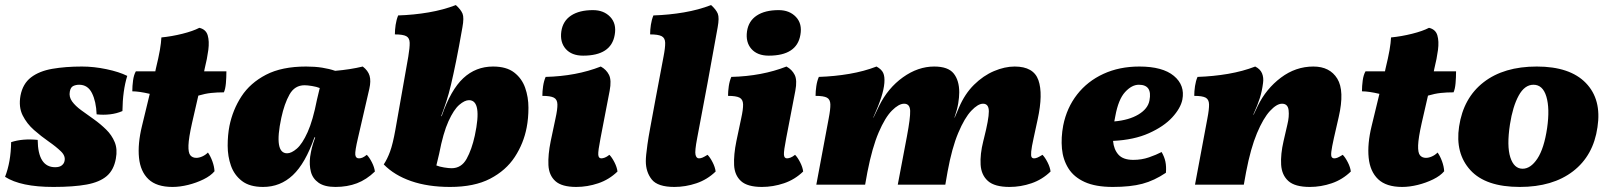

<svg xmlns="http://www.w3.org/2000/svg" viewBox="-30 -730 6367 759"><path d="M294 -467Q341 -467 391 -456.5Q441 -446 473 -430Q455 -372 454 -291Q431 -281 404.5 -278Q378 -275 352 -278Q350 -329 333.5 -362Q317 -395 283 -395Q270 -395 259.5 -390Q249 -385 246 -368Q242 -347 255 -329Q268 -311 291.5 -294Q315 -277 341 -258.5Q367 -240 389.5 -218Q412 -196 423.5 -168Q435 -140 428 -103Q420 -58 392 -34Q364 -10 312.5 -0.5Q261 9 181 9Q52 9 -10 -31Q13 -90 14 -168Q59 -183 119 -177Q120 -69 188 -69Q205 -69 214 -76Q223 -83 225 -93Q230 -113 211 -131.5Q192 -150 162.5 -170.5Q133 -191 104.5 -216Q76 -241 59.5 -274Q43 -307 51 -352Q60 -399 92.5 -424Q125 -449 177 -458Q229 -467 294 -467Z M652 9Q589 9 557 -21.5Q525 -52 519.5 -106.5Q514 -161 531 -231L562 -359Q541 -364 523.5 -366.5Q506 -369 493 -369Q493 -390 496 -412Q499 -434 507 -448H584L586 -458Q597 -503 602 -532Q607 -561 608 -582Q649 -586 691 -596.5Q733 -607 758 -620Q784 -614 791 -590.5Q798 -567 793.5 -532.5Q789 -498 779 -458L777 -448H865Q865 -424 863 -401Q861 -378 855 -365Q828 -365 804.5 -362.5Q781 -360 754 -352L729 -243Q716 -185 715 -155.5Q714 -126 722.5 -116Q731 -106 746 -106Q757 -106 769.5 -111.5Q782 -117 792 -127Q802 -113 809.5 -92.5Q817 -72 818 -53Q803 -35 774.5 -21Q746 -7 713.5 1Q681 9 652 9Z M1404 -467Q1425 -451 1431 -430.5Q1437 -410 1430 -379L1385 -184Q1373 -133 1374.5 -118.5Q1376 -104 1389 -104Q1396 -104 1403 -107Q1410 -110 1420 -118Q1430 -108 1440 -88.5Q1450 -69 1452 -52Q1419 -20 1381 -5.5Q1343 9 1296 9Q1253 9 1229.5 -7.5Q1206 -24 1199 -51Q1192 -78 1196 -110Q1199 -130 1203 -146Q1207 -162 1216 -187H1213Q1177 -84 1127.5 -37.5Q1078 9 1010 9Q957 9 926.5 -14.5Q896 -38 883 -75Q870 -112 870 -154Q870 -196 877 -232Q890 -296 924.5 -349Q959 -402 1021.5 -434.5Q1084 -467 1180 -467Q1215 -467 1243.5 -462.5Q1272 -458 1295 -450Q1354 -455 1404 -467ZM1082 -264Q1052 -124 1105 -124Q1122 -124 1143.5 -142.5Q1165 -161 1186 -207.5Q1207 -254 1223 -336L1234 -382Q1222 -387 1203.5 -390Q1185 -393 1174 -393Q1135 -393 1114.5 -356.5Q1094 -320 1082 -264Z M1772 -710Q1792 -692 1798.5 -676Q1805 -660 1798 -622Q1784 -542 1773 -488Q1762 -434 1753 -396Q1744 -358 1734.5 -329Q1725 -300 1714 -271H1716Q1752 -375 1801.5 -421Q1851 -467 1919 -467Q1972 -467 2002.5 -443.5Q2033 -420 2046 -383Q2059 -346 2059 -304Q2059 -262 2052 -226Q2040 -163 2005 -109.5Q1970 -56 1907.5 -23.5Q1845 9 1749 9Q1662 9 1595.5 -14Q1529 -37 1487 -80Q1501 -101 1512 -131Q1523 -161 1533 -217L1584 -506Q1590 -542 1589.5 -561Q1589 -580 1576 -587Q1563 -594 1531 -594Q1531 -612 1534 -632Q1537 -652 1544 -669Q1606 -671 1664.5 -681Q1723 -691 1772 -710ZM1706 -122 1695 -76Q1707 -71 1725.5 -68Q1744 -65 1755 -65Q1794 -65 1814.5 -102Q1835 -139 1847 -194Q1877 -334 1824 -334Q1807 -334 1785.5 -315.5Q1764 -297 1743 -251Q1722 -205 1706 -122Z M2248 9Q2191 9 2165.5 -14Q2140 -37 2138 -77.5Q2136 -118 2147 -172L2166 -262Q2174 -298 2173.5 -317.5Q2173 -337 2159.5 -344Q2146 -351 2114 -351Q2114 -369 2117 -389.5Q2120 -410 2127 -426Q2248 -429 2345 -467Q2367 -455 2377.5 -434Q2388 -413 2380 -371L2344 -184Q2334 -133 2335 -118.5Q2336 -104 2347 -104Q2353 -104 2361 -107Q2369 -110 2379 -118Q2389 -108 2399 -88.5Q2409 -69 2411 -52Q2378 -20 2335 -5.5Q2292 9 2248 9ZM2275 -510Q2230 -510 2206.5 -536.5Q2183 -563 2189 -606Q2195 -647 2227.5 -668.5Q2260 -690 2314 -690Q2357 -690 2382.5 -663Q2408 -636 2400 -592Q2386 -510 2275 -510Z M2636 9Q2570 9 2546.5 -20.5Q2523 -50 2523 -93Q2523 -104 2524.5 -119Q2526 -134 2529.5 -159.5Q2533 -185 2541 -228Q2549 -271 2561.5 -339Q2574 -407 2593 -506Q2600 -542 2599.5 -561Q2599 -580 2585.5 -587Q2572 -594 2540 -594Q2540 -612 2543 -632Q2546 -652 2553 -669Q2615 -671 2673.5 -681Q2732 -691 2781 -710Q2801 -692 2807.5 -676Q2814 -660 2807 -622Q2768 -403 2726 -184Q2716 -132 2719.5 -118Q2723 -104 2733 -104Q2740 -104 2747 -107Q2754 -110 2767 -118Q2777 -108 2787 -88.5Q2797 -69 2799 -52Q2766 -20 2723 -5.5Q2680 9 2636 9Z M2982 9Q2925 9 2899.5 -14Q2874 -37 2872 -77.5Q2870 -118 2881 -172L2900 -262Q2908 -298 2907.5 -317.5Q2907 -337 2893.5 -344Q2880 -351 2848 -351Q2848 -369 2851 -389.5Q2854 -410 2861 -426Q2982 -429 3079 -467Q3101 -455 3111.5 -434Q3122 -413 3114 -371L3078 -184Q3068 -133 3069 -118.5Q3070 -104 3081 -104Q3087 -104 3095 -107Q3103 -110 3113 -118Q3123 -108 3133 -88.5Q3143 -69 3145 -52Q3112 -20 3069 -5.5Q3026 9 2982 9ZM3009 -510Q2964 -510 2940.5 -536.5Q2917 -563 2923 -606Q2929 -647 2961.5 -668.5Q2994 -690 3048 -690Q3091 -690 3116.5 -663Q3142 -636 3134 -592Q3120 -510 3009 -510Z M3961 9Q3902 9 3875.5 -14.5Q3849 -38 3846.5 -79Q3844 -120 3857 -172L3860 -184Q3879 -259 3879 -289.5Q3879 -320 3856 -320Q3836 -320 3809.5 -292Q3783 -264 3758 -204.5Q3733 -145 3716 -52L3707 0H3519L3555 -190Q3569 -264 3568 -292Q3567 -320 3544 -320Q3523 -320 3496 -293Q3469 -266 3443.5 -206.5Q3418 -147 3399 -50L3390 0H3197L3246 -262Q3253 -298 3252.5 -317.5Q3252 -337 3239 -344Q3226 -351 3194 -351Q3194 -369 3197 -389.5Q3200 -410 3207 -426Q3269 -428 3327.5 -438Q3386 -448 3435 -467Q3455 -456 3461.5 -441.5Q3468 -427 3466 -402Q3464 -377 3453.5 -344.5Q3443 -312 3422 -265H3423L3445 -311Q3480 -382 3539.5 -424.5Q3599 -467 3663 -467Q3718 -467 3740 -439.5Q3762 -412 3762 -365Q3762 -346 3758 -321.5Q3754 -297 3743 -265H3744L3761 -305Q3784 -359 3820.5 -395Q3857 -431 3899.5 -449Q3942 -467 3981 -467Q4056 -467 4075 -413Q4094 -359 4072 -258L4056 -184Q4048 -148 4046.5 -131Q4045 -114 4048 -109Q4051 -104 4058 -104Q4064 -104 4071 -107Q4078 -110 4091 -118Q4101 -108 4111 -88.5Q4121 -69 4123 -52Q4090 -20 4047.5 -5.5Q4005 9 3961 9Z M4369 9Q4301 9 4258 -10.5Q4215 -30 4193.5 -64.5Q4172 -99 4168 -142.5Q4164 -186 4173 -234Q4187 -304 4228 -356.5Q4269 -409 4332 -438Q4395 -467 4474 -467Q4566 -467 4610.5 -430Q4655 -393 4644 -336Q4637 -302 4604 -266Q4571 -230 4512 -203.5Q4453 -177 4370 -173Q4373 -139 4391.5 -118.5Q4410 -98 4450 -98Q4483 -98 4512 -108Q4541 -118 4562 -129Q4573 -110 4577 -91Q4581 -72 4579 -47Q4533 -16 4486 -3.5Q4439 9 4369 9ZM4379 -271Q4377 -260 4375 -250Q4433 -255 4470.5 -277.5Q4508 -300 4514 -333Q4526 -395 4472 -395Q4444 -395 4417.5 -366Q4391 -337 4379 -271Z M4694 0 4743 -262Q4750 -298 4749.5 -317.5Q4749 -337 4736 -344Q4723 -351 4691 -351Q4691 -369 4694 -389.5Q4697 -410 4704 -426Q4766 -428 4824.5 -438Q4883 -448 4932 -467Q4952 -457 4959 -440Q4966 -423 4963 -402Q4959 -370 4950.5 -343Q4942 -316 4925 -278V-275L4942 -311Q4975 -379 5033.5 -423Q5092 -467 5162 -467Q5227 -467 5256.5 -419Q5286 -371 5262 -267L5243 -184Q5235 -148 5233 -131Q5231 -114 5234.5 -109Q5238 -104 5245 -104Q5251 -104 5258 -107Q5265 -110 5278 -118Q5288 -108 5298 -88.5Q5308 -69 5310 -52Q5277 -20 5234.5 -5.5Q5192 9 5148 9Q5089 9 5063 -14.5Q5037 -38 5034.5 -79Q5032 -120 5044 -172L5059 -237Q5067 -269 5064 -294.5Q5061 -320 5038 -320Q5017 -320 4990.5 -291.5Q4964 -263 4939 -203.5Q4914 -144 4896 -50L4887 0Z M5513 9Q5450 9 5418 -21.5Q5386 -52 5380.5 -106.5Q5375 -161 5392 -231L5423 -359Q5402 -364 5384.5 -366.5Q5367 -369 5354 -369Q5354 -390 5357 -412Q5360 -434 5368 -448H5445L5447 -458Q5458 -503 5463 -532Q5468 -561 5469 -582Q5510 -586 5552 -596.5Q5594 -607 5619 -620Q5645 -614 5652 -590.5Q5659 -567 5654.5 -532.5Q5650 -498 5640 -458L5638 -448H5726Q5726 -424 5724 -401Q5722 -378 5716 -365Q5689 -365 5665.5 -362.5Q5642 -360 5615 -352L5590 -243Q5577 -185 5576 -155.5Q5575 -126 5583.5 -116Q5592 -106 5607 -106Q5618 -106 5630.5 -111.5Q5643 -117 5653 -127Q5663 -113 5670.5 -92.5Q5678 -72 5679 -53Q5664 -35 5635.5 -21Q5607 -7 5574.5 1Q5542 9 5513 9Z M5978 9Q5843 9 5782.5 -57.5Q5722 -124 5738 -230Q5755 -343 5835 -405Q5915 -467 6045 -467Q6176 -467 6239 -402Q6302 -337 6285 -227Q6269 -115 6188.5 -53Q6108 9 5978 9ZM5989 -63Q6021 -63 6047.5 -103Q6074 -143 6086 -224Q6097 -301 6083 -348Q6069 -395 6032 -395Q5997 -395 5973.5 -352Q5950 -309 5939 -238Q5926 -153 5940.5 -108Q5955 -63 5989 -63Z"/></svg>

Font: Vollkorn Black
Style: Italic
Weight: 900
Italic angle: -11°
Designer: Friedrich Althausen
Foundry: Friedrich Althausen
Version: Version 5.000; ttfautohint (v1.8.3)